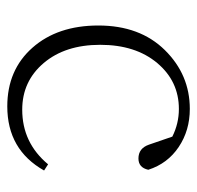

<svg xmlns="http://www.w3.org/2000/svg" viewBox="-27 -499 541 527"><g transform="rotate(90 243.5 -235.5)"><path d="M431 -97 448 -86Q391 15 272 15Q172 15 111 -54Q50 -123 50 -235Q50 -349 117.5 -417.5Q185 -486 279 -486Q338 -486 383.5 -455.5Q429 -425 446 -372Q440 -345 415 -345Q387 -345 377 -374L355 -438Q319 -456 279 -456Q203 -456 153 -396.5Q103 -337 103 -240Q103 -144 153 -85Q203 -26 281 -26Q372 -26 431 -97Z"/></g></svg>

Font: TypoPRO Source Serif Pro
Style: Regular
Weight: 300
Designer: Frank Grießhammer
Foundry: Adobe Systems Incorporated
Version: Version 1.017;PS (version unavailable);hotconv 1.0.79;makeot